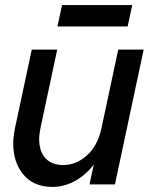

<svg xmlns="http://www.w3.org/2000/svg" viewBox="-20 -725 609 755"><path d="M186 10Q113 10 72.5 -38Q32 -86 32 -161Q32 -175 34 -190.5Q36 -206 38 -217L105 -530H205L139 -221Q137 -210 135.5 -199.5Q134 -189 134 -179Q134 -129 159 -102.5Q184 -76 229 -76Q279 -76 321.5 -113.5Q364 -151 379 -221L445 -530H545L432 0H332L369 -172L412 -221Q397 -150 363 -98Q329 -46 283 -18Q237 10 186 10ZM206 -621 224 -705H500L482 -621Z"/></svg>

Font: Radio Canada Big
Style: Italic
Weight: 400
Italic angle: -12°
Designer: Étienne Aubert Bonn
Foundry: Coppers and Brasses
Version: Version 1.001